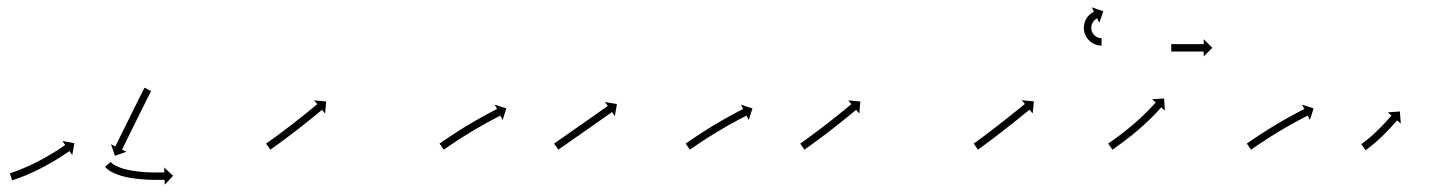

<svg xmlns="http://www.w3.org/2000/svg" viewBox="-20 -489 3881 518"><path d="M8.6 -22.1C7.9 -21.9 7.2 -21.7 6.5 -21.5L12.8 -2.5C13.5 -2.7 14.1 -2.9 14.8 -3.1C16.5 -3.7 18.3 -4.3 20 -4.9C20 -4.9 20 -4.9 20 -4.9C20 -4.9 20.1 -4.9 20.1 -4.9C22.7 -5.8 25.4 -6.7 28 -7.7C28 -7.7 28.1 -7.7 28.1 -7.7C28.1 -7.7 28.1 -7.7 28.1 -7.7C31.6 -8.9 35 -10.2 38.4 -11.5C38.4 -11.5 38.4 -11.5 38.4 -11.5C38.5 -11.6 38.5 -11.6 38.5 -11.6C42.5 -13.2 46.6 -14.8 50.6 -16.4C50.6 -16.4 50.6 -16.5 50.6 -16.5C50.6 -16.5 50.7 -16.5 50.7 -16.5C55.1 -18.4 59.6 -20.3 64 -22.3C64 -22.3 64.1 -22.3 64.1 -22.3C64.1 -22.3 64.1 -22.3 64.1 -22.3C68.9 -24.5 73.6 -26.7 78.3 -29C78.3 -29 78.3 -29 78.3 -29C78.3 -29 78.4 -29 78.4 -29C83.2 -31.4 88 -33.8 92.8 -36.3C92.8 -36.3 92.8 -36.3 92.8 -36.3C92.8 -36.3 92.9 -36.3 92.9 -36.3C97.6 -38.8 102.4 -41.3 107.1 -43.9C107.1 -43.9 107.1 -43.9 107.2 -43.9C107.2 -44 107.2 -44 107.2 -44C111.8 -46.5 116.3 -49.1 120.8 -51.7C120.8 -51.7 120.8 -51.7 120.9 -51.7C120.9 -51.7 120.9 -51.7 120.9 -51.7C125.1 -54.2 129.3 -56.7 133.5 -59.3C133.5 -59.3 133.5 -59.3 133.5 -59.3C133.5 -59.3 133.5 -59.3 133.5 -59.3C137.3 -61.6 141 -63.9 144.7 -66.3C144.7 -66.3 144.7 -66.3 144.7 -66.3C144.7 -66.3 144.7 -66.3 144.7 -66.3C147.8 -68.3 150.9 -70.3 154 -72.4L154 -72.4L154.1 -72.4C156.4 -74 158.8 -75.6 161.2 -77.2L161.2 -77.2L161.2 -77.2C162.7 -78.2 164.2 -79.2 165.8 -80.3L165.8 -80.3L165.8 -80.3C166.3 -80.7 166.8 -81 167.4 -81.4L174.9 -70.6L180.7 -102.8L148.5 -108.7L156 -97.8C155.4 -97.5 154.9 -97.1 154.4 -96.7L154.4 -96.8L154.4 -96.8C152.9 -95.7 151.4 -94.7 149.9 -93.7L149.9 -93.7L150 -93.7C147.6 -92.1 145.3 -90.6 143 -89L143 -89L143 -89.1C140 -87.1 136.9 -85.1 133.9 -83.1C133.9 -83.1 133.9 -83.1 133.9 -83.1C133.9 -83.1 133.9 -83.1 133.9 -83.1C130.3 -80.8 126.7 -78.6 123 -76.3C123 -76.3 123 -76.3 123 -76.3C123.1 -76.3 123.1 -76.3 123.1 -76.3C119 -73.9 114.9 -71.4 110.7 -69C110.7 -69 110.8 -69 110.8 -69C110.8 -69 110.8 -69 110.8 -69C106.4 -66.4 101.9 -63.9 97.5 -61.4C97.5 -61.4 97.5 -61.4 97.5 -61.5C97.5 -61.5 97.5 -61.5 97.5 -61.5C92.9 -58.9 88.3 -56.5 83.6 -54C83.6 -54 83.6 -54 83.6 -54C83.6 -54 83.7 -54.1 83.7 -54.1C79 -51.6 74.3 -49.3 69.5 -47C69.5 -47 69.6 -47 69.6 -47C69.6 -47 69.6 -47 69.6 -47C65 -44.8 60.4 -42.6 55.8 -40.5C55.8 -40.5 55.8 -40.5 55.8 -40.6C55.9 -40.6 55.9 -40.6 55.9 -40.6C51.6 -38.6 47.2 -36.7 42.8 -34.9C42.8 -34.9 42.9 -34.9 42.9 -34.9C42.9 -34.9 42.9 -34.9 42.9 -34.9C39 -33.3 35.1 -31.7 31.2 -30.2C31.2 -30.2 31.2 -30.2 31.2 -30.2C31.2 -30.2 31.3 -30.2 31.3 -30.2C27.9 -28.9 24.6 -27.7 21.3 -26.5C21.3 -26.5 21.3 -26.5 21.3 -26.5C21.3 -26.5 21.3 -26.5 21.3 -26.5C18.8 -25.6 16.2 -24.7 13.6 -23.8C13.6 -23.8 13.6 -23.8 13.6 -23.8C13.7 -23.8 13.7 -23.8 13.7 -23.8C12 -23.3 10.3 -22.7 8.6 -22.1ZM386.8 -241.5C387.1 -242.1 387.4 -242.7 387.7 -243.3L369.9 -252.4C369.6 -251.8 369.3 -251.3 369 -250.7C368.1 -249 367.3 -247.4 366.4 -245.7C365.1 -243.1 363.8 -240.5 362.5 -237.9C360.8 -234.6 359.1 -231.2 357.4 -227.8C355.4 -223.9 353.4 -219.9 351.4 -215.9C349.2 -211.4 347 -207 344.8 -202.5C342.4 -197.8 340 -193 337.7 -188.2C335.2 -183.3 332.8 -178.4 330.3 -173.4C327.9 -168.5 325.5 -163.6 323 -158.6C320.7 -153.9 318.3 -149.1 316 -144.3C313.8 -139.8 311.6 -135.4 309.4 -130.9C307.4 -126.9 305.4 -122.9 303.5 -118.9C301.8 -115.5 300.2 -112.1 298.5 -108.7C297.2 -106.1 295.9 -103.5 294.7 -100.9C293.8 -99.2 293 -97.5 292.2 -95.8C291.9 -95.2 291.6 -94.6 291.3 -94L279.5 -99.8L290.1 -68.8L321.1 -79.5L309.3 -85.3C309.6 -85.9 309.9 -86.5 310.2 -87C311 -88.7 311.8 -90.4 312.6 -92.1C313.9 -94.7 315.2 -97.3 316.5 -99.9C318.1 -103.3 319.8 -106.7 321.4 -110.1C323.4 -114.1 325.4 -118.1 327.3 -122.1C329.5 -126.5 331.7 -131 333.9 -135.5C336.3 -140.3 338.6 -145 341 -149.8C343.4 -154.7 345.8 -159.7 348.3 -164.6C350.7 -169.5 353.1 -174.4 355.6 -179.3C357.9 -184.1 360.3 -188.9 362.7 -193.6C364.9 -198.1 367.1 -202.5 369.3 -206.9C371.3 -210.9 373.3 -214.9 375.3 -218.9C377 -222.2 378.7 -225.6 380.4 -228.9C381.7 -231.5 383 -234 384.3 -236.6C385.1 -238.3 385.9 -239.9 386.8 -241.5ZM279.1 -51.2C278.8 -51.5 278.5 -51.8 278.3 -52.1L263.5 -38.6C263.8 -38.2 264.2 -37.9 264.5 -37.5C264.5 -37.5 264.5 -37.5 264.6 -37.5C264.6 -37.4 264.6 -37.4 264.6 -37.4C265.7 -36.3 266.8 -35.3 267.9 -34.3C267.9 -34.3 267.9 -34.2 268 -34.2C268.1 -34.1 268.1 -34.1 268.1 -34.1C270 -32.5 271.9 -31 273.8 -29.6C273.8 -29.6 273.9 -29.6 274 -29.5C274.1 -29.5 274.2 -29.4 274.2 -29.4C276.9 -27.6 279.6 -26 282.5 -24.4C282.5 -24.4 282.6 -24.3 282.6 -24.3C282.7 -24.3 282.8 -24.2 282.8 -24.2C286.4 -22.4 290 -20.8 293.7 -19.3C293.7 -19.3 293.8 -19.2 293.8 -19.2C293.9 -19.2 294 -19.1 294 -19.1C298.3 -17.5 302.6 -16.1 307 -14.7C307 -14.7 307.1 -14.7 307.1 -14.7C307.2 -14.6 307.2 -14.6 307.2 -14.6C312.1 -13.3 316.9 -12.1 321.8 -11C321.8 -11 321.8 -11 321.9 -10.9C322 -10.9 322 -10.9 322 -10.9C327.1 -9.9 332.3 -8.9 337.5 -8.1C337.5 -8.1 337.5 -8.1 337.6 -8.1C337.6 -8.1 337.6 -8.1 337.6 -8.1C342.9 -7.3 348.1 -6.7 353.4 -6.1C353.4 -6.1 353.4 -6.1 353.5 -6.1C353.5 -6.1 353.5 -6.1 353.5 -6.1C358.7 -5.6 363.8 -5.1 369 -4.8C369 -4.8 369 -4.8 369 -4.8C369 -4.8 369.1 -4.8 369.1 -4.8C373.9 -4.5 378.7 -4.2 383.6 -4C383.6 -4 383.6 -4 383.6 -4C383.7 -4 383.7 -4 383.7 -4C388 -3.9 392.4 -3.8 396.8 -3.7C396.8 -3.7 396.8 -3.7 396.8 -3.7C396.8 -3.7 396.8 -3.7 396.8 -3.7C400.5 -3.7 404.2 -3.7 407.9 -3.7C407.9 -3.7 407.9 -3.7 407.9 -3.7C407.9 -3.7 408 -3.7 408 -3.7C410.8 -3.7 413.7 -3.8 416.5 -3.8L416.5 -3.8L416.5 -3.8C418.4 -3.9 420.2 -3.9 422 -4L422.1 -4L422.1 -4C422.7 -4 423.4 -4 424 -4L424.4 9.2L446.9 -14.7L423 -37.2L423.4 -24C422.7 -24 422.1 -24 421.5 -23.9L421.5 -23.9L421.5 -23.9C419.7 -23.9 417.9 -23.9 416.1 -23.8L416.1 -23.8L416.1 -23.8C413.3 -23.8 410.5 -23.7 407.8 -23.7C407.8 -23.7 407.8 -23.7 407.8 -23.7C407.8 -23.7 407.8 -23.7 407.8 -23.7C404.2 -23.7 400.6 -23.7 397 -23.7C397 -23.7 397 -23.7 397 -23.7C397 -23.7 397 -23.7 397 -23.7C392.8 -23.8 388.5 -23.9 384.3 -24C384.3 -24 384.3 -24 384.3 -24C384.4 -24 384.4 -24 384.4 -24C379.7 -24.2 375 -24.4 370.3 -24.7C370.3 -24.7 370.3 -24.7 370.3 -24.7C370.4 -24.7 370.4 -24.7 370.4 -24.7C365.4 -25.1 360.4 -25.5 355.5 -26C355.5 -26 355.5 -26 355.5 -26C355.6 -26 355.6 -26 355.6 -26C350.6 -26.5 345.5 -27.2 340.5 -27.9C340.5 -27.9 340.5 -27.9 340.6 -27.9C340.6 -27.9 340.7 -27.9 340.7 -27.9C335.8 -28.6 330.9 -29.5 326 -30.5C326 -30.5 326 -30.5 326.1 -30.5C326.1 -30.5 326.2 -30.5 326.2 -30.5C321.6 -31.5 317.1 -32.6 312.6 -33.9C312.6 -33.9 312.7 -33.9 312.8 -33.9C312.8 -33.8 312.9 -33.8 312.9 -33.8C308.9 -35 304.9 -36.4 301 -37.8C301 -37.8 301.1 -37.8 301.2 -37.8C301.3 -37.8 301.4 -37.7 301.4 -37.7C298.1 -39.1 294.9 -40.5 291.8 -42.1C291.8 -42.1 291.9 -42 292 -42C292.1 -41.9 292.2 -41.9 292.2 -41.9C289.8 -43.2 287.5 -44.6 285.2 -46.1C285.2 -46.1 285.3 -46 285.4 -46C285.5 -45.9 285.5 -45.8 285.5 -45.8C284 -47 282.5 -48.1 281.1 -49.3C281.1 -49.3 281.1 -49.3 281.2 -49.2C281.3 -49.1 281.3 -49.1 281.3 -49.1C280.5 -49.8 279.7 -50.6 278.9 -51.4C278.9 -51.4 279 -51.3 279 -51.3C279 -51.3 279.1 -51.2 279.1 -51.2Z M699.5 -102.7C698.9 -102.4 698.4 -102 697.9 -101.6L709.3 -85.2C709.8 -85.6 710.4 -86 710.9 -86.3L710.9 -86.3L710.9 -86.3C712.4 -87.4 713.9 -88.5 715.5 -89.5L715.5 -89.5L715.5 -89.5C717.8 -91.2 720.2 -92.9 722.5 -94.5L722.5 -94.6L722.5 -94.6C725.6 -96.7 728.6 -98.9 731.6 -101.1L731.6 -101.1L731.6 -101.1C735.2 -103.8 738.8 -106.4 742.4 -109L742.4 -109L742.4 -109C746.4 -112 750.3 -114.9 754.3 -117.9L754.3 -117.9L754.3 -117.9C758.5 -121.1 762.8 -124.3 767 -127.5L767 -127.5L767 -127.5C771.4 -130.8 775.7 -134.2 780 -137.5L780 -137.5L780 -137.5C784.4 -140.9 788.7 -144.2 793 -147.6L793 -147.6L793 -147.6C797.2 -150.9 801.3 -154.2 805.5 -157.5L805.5 -157.5L805.5 -157.5C809.4 -160.6 813.3 -163.7 817.1 -166.8L817.1 -166.8L817.1 -166.8C820.6 -169.6 824 -172.4 827.5 -175.2L827.5 -175.2L827.5 -175.2C830.4 -177.6 833.3 -179.9 836.2 -182.3L836.2 -182.3L836.2 -182.3C838.4 -184.2 840.7 -186 842.9 -187.9L842.9 -187.9L842.9 -187.9C844.3 -189.1 845.8 -190.3 847.2 -191.4C847.7 -191.9 848.2 -192.3 848.7 -192.7L857.2 -182.6L860.1 -215.2L827.4 -218.2L835.9 -208.1C835.4 -207.6 834.9 -207.2 834.4 -206.8C833 -205.6 831.5 -204.4 830.1 -203.3L830.1 -203.3L830.1 -203.3C827.9 -201.4 825.7 -199.6 823.5 -197.8L823.5 -197.8L823.5 -197.8C820.6 -195.4 817.7 -193 814.9 -190.7L814.9 -190.7L814.9 -190.7C811.4 -187.9 808 -185.1 804.6 -182.4L804.6 -182.4L804.6 -182.4C800.7 -179.3 796.9 -176.2 793 -173.1L793.1 -173.2L793.1 -173.2C788.9 -169.9 784.8 -166.6 780.6 -163.4L780.7 -163.4L780.7 -163.4C776.4 -160 772.1 -156.7 767.8 -153.3L767.8 -153.3L767.8 -153.4C763.5 -150 759.2 -146.7 754.9 -143.4L754.9 -143.4L754.9 -143.4C750.7 -140.2 746.5 -137.1 742.3 -133.9L742.3 -133.9L742.3 -133.9C738.4 -131 734.4 -128 730.5 -125.1L730.5 -125.1L730.5 -125.1C727 -122.5 723.4 -119.9 719.9 -117.3L719.9 -117.3L719.9 -117.3C716.9 -115.1 713.9 -113 710.9 -110.8L710.9 -110.8L710.9 -110.8C708.6 -109.2 706.2 -107.5 703.9 -105.9L703.9 -105.9L703.9 -105.9C702.4 -104.8 701 -103.8 699.5 -102.7L699.5 -102.7Z M1167.5 -102.8C1166.9 -102.4 1166.4 -102 1165.8 -101.6L1177.3 -85.2C1177.8 -85.6 1178.4 -86 1178.9 -86.3C1180.5 -87.4 1182 -88.5 1183.6 -89.6L1183.6 -89.6L1183.6 -89.6C1186 -91.2 1188.4 -92.9 1190.8 -94.5L1190.8 -94.5L1190.8 -94.5C1194 -96.7 1197.1 -98.8 1200.3 -100.9L1200.3 -100.9L1200.3 -100.9C1204 -103.4 1207.8 -105.9 1211.5 -108.4L1211.5 -108.4L1211.5 -108.4C1215.7 -111.1 1219.9 -113.9 1224.2 -116.6L1224.2 -116.6L1224.1 -116.6C1228.7 -119.4 1233.2 -122.3 1237.8 -125.2L1237.8 -125.2L1237.8 -125.2C1242.5 -128.1 1247.2 -131 1252 -133.9L1252 -133.9L1252 -133.8C1256.7 -136.7 1261.5 -139.6 1266.3 -142.4L1266.3 -142.4L1266.3 -142.4C1270.9 -145.1 1275.6 -147.8 1280.3 -150.4L1280.3 -150.4L1280.2 -150.4C1284.6 -152.9 1289 -155.3 1293.4 -157.8L1293.4 -157.8L1293.4 -157.8C1297.4 -159.9 1301.3 -162.1 1305.3 -164.2L1305.3 -164.2L1305.3 -164.2C1308.6 -166 1312 -167.8 1315.4 -169.6L1315.4 -169.5L1315.4 -169.5C1318 -170.9 1320.6 -172.3 1323.2 -173.6L1323.2 -173.6L1323.2 -173.6C1324.9 -174.5 1326.5 -175.3 1328.2 -176.2C1328.8 -176.5 1329.4 -176.8 1330 -177.1L1336 -165.4L1346.1 -196.5L1314.9 -206.7L1320.9 -194.9C1320.3 -194.6 1319.7 -194.3 1319.1 -194C1317.4 -193.1 1315.7 -192.3 1314 -191.4L1314 -191.4L1314 -191.4C1311.4 -190 1308.7 -188.6 1306.1 -187.3L1306.1 -187.3L1306.1 -187.3C1302.7 -185.5 1299.3 -183.7 1295.9 -181.8L1295.9 -181.8L1295.8 -181.8C1291.8 -179.7 1287.8 -177.5 1283.8 -175.3L1283.8 -175.3L1283.8 -175.3C1279.3 -172.8 1274.9 -170.3 1270.4 -167.8L1270.4 -167.8L1270.4 -167.8C1265.6 -165.1 1260.9 -162.4 1256.2 -159.6L1256.2 -159.6L1256.2 -159.6C1251.3 -156.8 1246.5 -153.9 1241.7 -151L1241.6 -151L1241.6 -151C1236.8 -148.1 1232 -145.1 1227.2 -142.2L1227.2 -142.1L1227.2 -142.1C1222.6 -139.3 1218 -136.3 1213.4 -133.4L1213.4 -133.4L1213.4 -133.4C1209.1 -130.7 1204.8 -127.9 1200.6 -125.1L1200.5 -125.1L1200.5 -125.1C1196.7 -122.6 1192.9 -120.1 1189.1 -117.5L1189.1 -117.5L1189.1 -117.5C1185.9 -115.4 1182.7 -113.2 1179.6 -111.1L1179.6 -111.1L1179.5 -111.1C1177.1 -109.4 1174.7 -107.7 1172.2 -106L1172.2 -106L1172.2 -106C1170.6 -104.9 1169.1 -103.9 1167.5 -102.8Z M1476.5 -102.7C1475.9 -102.4 1475.4 -102 1474.8 -101.6L1486.3 -85.2C1486.8 -85.6 1487.4 -86 1487.9 -86.3C1489.4 -87.4 1491 -88.5 1492.5 -89.6C1494.9 -91.2 1497.3 -92.9 1499.7 -94.6C1502.8 -96.7 1505.9 -98.9 1509 -101C1512.6 -103.6 1516.3 -106.1 1519.9 -108.7C1524 -111.6 1528.1 -114.4 1532.2 -117.3C1536.6 -120.3 1540.9 -123.4 1545.3 -126.4C1549.8 -129.6 1554.3 -132.7 1558.8 -135.9C1563.3 -139 1567.8 -142.2 1572.3 -145.3C1576.7 -148.4 1581.1 -151.5 1585.4 -154.5C1589.5 -157.4 1593.6 -160.2 1597.7 -163.1C1601.3 -165.7 1605 -168.2 1608.6 -170.8C1611.7 -173 1614.8 -175.1 1617.9 -177.3C1620.3 -179 1622.6 -180.7 1625 -182.3C1626.5 -183.4 1628.1 -184.5 1629.6 -185.6C1630.1 -185.9 1630.7 -186.3 1631.2 -186.7L1638.8 -175.9L1644.4 -208.2L1612.1 -213.8L1619.7 -203.1C1619.2 -202.7 1618.6 -202.3 1618.1 -201.9C1616.5 -200.8 1615 -199.8 1613.5 -198.7C1611.1 -197 1608.7 -195.3 1606.4 -193.7C1603.3 -191.5 1600.2 -189.3 1597.1 -187.2C1593.5 -184.6 1589.8 -182 1586.2 -179.5C1582.1 -176.6 1578 -173.8 1573.9 -170.9C1569.6 -167.8 1565.2 -164.8 1560.9 -161.7C1556.4 -158.6 1551.9 -155.4 1547.3 -152.3C1542.8 -149.1 1538.3 -146 1533.8 -142.8C1529.5 -139.8 1525.1 -136.7 1520.7 -133.7C1516.6 -130.8 1512.6 -128 1508.5 -125.1C1504.8 -122.5 1501.2 -120 1497.5 -117.4C1494.4 -115.3 1491.3 -113.1 1488.2 -110.9C1485.8 -109.3 1483.4 -107.6 1481.1 -106C1479.5 -104.9 1478 -103.8 1476.5 -102.7Z M1831.5 -102.8C1830.9 -102.4 1830.4 -102 1829.8 -101.6L1841.3 -85.2C1841.8 -85.6 1842.4 -86 1842.9 -86.3C1844.5 -87.4 1846 -88.5 1847.6 -89.6L1847.6 -89.6L1847.6 -89.6C1850 -91.2 1852.4 -92.9 1854.8 -94.5L1854.8 -94.5L1854.8 -94.5C1858 -96.7 1861.1 -98.8 1864.3 -100.9L1864.3 -100.9L1864.3 -100.9C1868 -103.4 1871.8 -105.9 1875.5 -108.4L1875.5 -108.4L1875.5 -108.4C1879.7 -111.1 1883.9 -113.9 1888.2 -116.6L1888.2 -116.6L1888.1 -116.6C1892.7 -119.4 1897.2 -122.3 1901.8 -125.2L1901.8 -125.2L1901.8 -125.2C1906.5 -128.1 1911.2 -131 1916 -133.9L1916 -133.9L1916 -133.8C1920.7 -136.7 1925.5 -139.6 1930.3 -142.4L1930.3 -142.4L1930.3 -142.4C1934.9 -145.1 1939.6 -147.8 1944.3 -150.4L1944.3 -150.4L1944.2 -150.4C1948.6 -152.9 1953 -155.3 1957.4 -157.8L1957.4 -157.8L1957.4 -157.8C1961.4 -159.9 1965.3 -162.1 1969.3 -164.2L1969.3 -164.2L1969.3 -164.2C1972.6 -166 1976 -167.8 1979.4 -169.6L1979.4 -169.5L1979.4 -169.5C1982 -170.9 1984.6 -172.3 1987.2 -173.6L1987.2 -173.6L1987.2 -173.6C1988.9 -174.5 1990.5 -175.3 1992.2 -176.2C1992.8 -176.5 1993.4 -176.8 1994 -177.1L2000 -165.4L2010.1 -196.5L1978.9 -206.7L1984.9 -194.9C1984.3 -194.6 1983.7 -194.3 1983.1 -194C1981.4 -193.1 1979.7 -192.3 1978 -191.4L1978 -191.4L1978 -191.4C1975.4 -190 1972.7 -188.6 1970.1 -187.3L1970.1 -187.3L1970.1 -187.3C1966.7 -185.5 1963.3 -183.7 1959.9 -181.8L1959.9 -181.8L1959.8 -181.8C1955.8 -179.7 1951.8 -177.5 1947.8 -175.3L1947.8 -175.3L1947.8 -175.3C1943.3 -172.8 1938.9 -170.3 1934.4 -167.8L1934.4 -167.8L1934.4 -167.8C1929.6 -165.1 1924.9 -162.4 1920.2 -159.6L1920.2 -159.6L1920.2 -159.6C1915.3 -156.8 1910.5 -153.9 1905.7 -151L1905.6 -151L1905.6 -151C1900.8 -148.1 1896 -145.1 1891.2 -142.2L1891.2 -142.1L1891.2 -142.1C1886.6 -139.3 1882 -136.3 1877.4 -133.4L1877.4 -133.4L1877.4 -133.4C1873.1 -130.7 1868.8 -127.9 1864.6 -125.1L1864.5 -125.1L1864.5 -125.1C1860.7 -122.6 1856.9 -120.1 1853.1 -117.5L1853.1 -117.5L1853.1 -117.5C1849.9 -115.4 1846.7 -113.2 1843.6 -111.1L1843.6 -111.1L1843.5 -111.1C1841.1 -109.4 1838.7 -107.7 1836.2 -106L1836.2 -106L1836.2 -106C1834.6 -104.9 1833.1 -103.9 1831.5 -102.8Z M2140.5 -102.7C2139.9 -102.4 2139.4 -102 2138.9 -101.6L2150.3 -85.2C2150.8 -85.6 2151.4 -86 2151.9 -86.3L2151.9 -86.3L2151.9 -86.3C2153.4 -87.4 2154.9 -88.5 2156.5 -89.5L2156.5 -89.5L2156.5 -89.5C2158.8 -91.2 2161.2 -92.9 2163.5 -94.5L2163.5 -94.6L2163.5 -94.6C2166.6 -96.7 2169.6 -98.9 2172.6 -101.1L2172.6 -101.1L2172.6 -101.1C2176.2 -103.8 2179.8 -106.4 2183.4 -109L2183.4 -109L2183.4 -109C2187.4 -112 2191.3 -114.9 2195.3 -117.9L2195.3 -117.9L2195.3 -117.9C2199.5 -121.1 2203.8 -124.3 2208 -127.5L2208 -127.5L2208 -127.5C2212.4 -130.8 2216.7 -134.2 2221 -137.5L2221 -137.5L2221 -137.5C2225.4 -140.9 2229.7 -144.2 2234 -147.6L2234 -147.6L2234 -147.6C2238.2 -150.9 2242.3 -154.2 2246.5 -157.5L2246.5 -157.5L2246.5 -157.5C2250.4 -160.6 2254.3 -163.7 2258.1 -166.8L2258.1 -166.8L2258.1 -166.8C2261.6 -169.6 2265 -172.4 2268.5 -175.2L2268.5 -175.2L2268.5 -175.2C2271.4 -177.6 2274.3 -179.9 2277.2 -182.3L2277.2 -182.3L2277.2 -182.3C2279.4 -184.2 2281.7 -186 2283.9 -187.9L2283.9 -187.9L2283.9 -187.9C2285.3 -189.1 2286.8 -190.3 2288.2 -191.4C2288.7 -191.9 2289.2 -192.3 2289.7 -192.7L2298.2 -182.6L2301.1 -215.2L2268.4 -218.2L2276.9 -208.1C2276.4 -207.6 2275.9 -207.2 2275.4 -206.8C2274 -205.6 2272.5 -204.4 2271.1 -203.3L2271.1 -203.3L2271.1 -203.3C2268.9 -201.4 2266.7 -199.6 2264.5 -197.8L2264.5 -197.8L2264.5 -197.8C2261.6 -195.4 2258.7 -193 2255.9 -190.7L2255.9 -190.7L2255.9 -190.7C2252.4 -187.9 2249 -185.1 2245.6 -182.4L2245.6 -182.4L2245.6 -182.4C2241.7 -179.3 2237.9 -176.2 2234 -173.1L2234.1 -173.2L2234.1 -173.2C2229.9 -169.9 2225.8 -166.6 2221.6 -163.4L2221.7 -163.4L2221.7 -163.4C2217.4 -160 2213.1 -156.7 2208.8 -153.3L2208.8 -153.3L2208.8 -153.4C2204.5 -150 2200.2 -146.7 2195.9 -143.4L2195.9 -143.4L2195.9 -143.4C2191.7 -140.2 2187.5 -137.1 2183.3 -133.9L2183.3 -133.9L2183.3 -133.9C2179.4 -131 2175.4 -128 2171.5 -125.1L2171.5 -125.1L2171.5 -125.1C2168 -122.5 2164.4 -119.9 2160.9 -117.3L2160.9 -117.3L2160.9 -117.3C2157.9 -115.1 2154.9 -113 2151.9 -110.8L2151.9 -110.8L2151.9 -110.8C2149.6 -109.2 2147.2 -107.5 2144.9 -105.9L2144.9 -105.9L2144.9 -105.9C2143.4 -104.8 2142 -103.8 2140.5 -102.7L2140.5 -102.7Z M2608.5 -102.7C2608 -102.4 2607.4 -102 2606.9 -101.7L2618.3 -85.2C2618.9 -85.6 2619.4 -86 2619.9 -86.3L2619.9 -86.3L2619.9 -86.3C2621.4 -87.4 2622.9 -88.4 2624.4 -89.5L2624.4 -89.5L2624.4 -89.5C2626.7 -91.2 2629.1 -92.9 2631.4 -94.6L2631.4 -94.6L2631.4 -94.6C2634.4 -96.8 2637.4 -99 2640.4 -101.2L2640.4 -101.2L2640.4 -101.2C2644 -103.9 2647.5 -106.6 2651.1 -109.2L2651.1 -109.2L2651.1 -109.2C2655.1 -112.2 2659 -115.2 2663 -118.2L2663 -118.2L2663 -118.2C2667.2 -121.5 2671.4 -124.7 2675.6 -127.9L2675.6 -127.9L2675.6 -127.9C2680 -131.3 2684.3 -134.7 2688.6 -138L2688.6 -138L2688.6 -138C2692.9 -141.4 2697.3 -144.8 2701.6 -148.2L2701.6 -148.2L2701.6 -148.2C2705.8 -151.5 2709.9 -154.7 2714.1 -158L2714.1 -158L2714.1 -158C2718 -161.1 2721.9 -164.2 2725.8 -167.3L2725.8 -167.3L2725.8 -167.3C2729.3 -170.1 2732.7 -172.9 2736.2 -175.7L2736.2 -175.7L2736.2 -175.7C2739.2 -178 2742.1 -180.4 2745 -182.8C2747.3 -184.6 2749.5 -186.4 2751.8 -188.2C2753.2 -189.4 2754.7 -190.6 2756.1 -191.8C2756.6 -192.2 2757.1 -192.6 2757.7 -193L2766 -182.8L2769.3 -215.4L2736.7 -218.7L2745 -208.5C2744.5 -208.1 2744 -207.7 2743.5 -207.3C2742 -206.1 2740.6 -204.9 2739.2 -203.8C2736.9 -201.9 2734.7 -200.1 2732.4 -198.3C2729.5 -196 2726.6 -193.6 2723.7 -191.3L2723.7 -191.3L2723.7 -191.3C2720.2 -188.5 2716.8 -185.7 2713.3 -183L2713.3 -183L2713.3 -183C2709.4 -179.9 2705.6 -176.8 2701.7 -173.7L2701.7 -173.7L2701.7 -173.7C2697.5 -170.4 2693.4 -167.2 2689.2 -163.9L2689.2 -163.9L2689.2 -163.9C2684.9 -160.5 2680.6 -157.2 2676.3 -153.8L2676.3 -153.8L2676.3 -153.8C2672 -150.5 2667.7 -147.1 2663.4 -143.8L2663.4 -143.8L2663.4 -143.8C2659.2 -140.6 2655 -137.3 2650.8 -134.1L2650.8 -134.1L2650.8 -134.1C2646.9 -131.2 2643 -128.2 2639 -125.2L2639.1 -125.2L2639.1 -125.2C2635.5 -122.6 2632 -119.9 2628.5 -117.3L2628.5 -117.3L2628.5 -117.3C2625.5 -115.1 2622.6 -112.9 2619.6 -110.7L2619.6 -110.7L2619.6 -110.7C2617.3 -109.1 2615 -107.4 2612.8 -105.8L2612.8 -105.8L2612.8 -105.8C2611.3 -104.8 2609.9 -103.7 2608.4 -102.7L2608.5 -102.7ZM2950.7 -366C2951.1 -366 2951.5 -366 2951.9 -366L2952.1 -386C2951.7 -386 2951.4 -386 2951.1 -386C2951.1 -386 2951.1 -386 2951.2 -386C2951.2 -386 2951.3 -386 2951.3 -386C2950.4 -386 2949.5 -386.1 2948.6 -386.2C2948.6 -386.2 2948.7 -386.2 2948.8 -386.2C2948.9 -386.2 2949 -386.2 2949 -386.2C2947.6 -386.3 2946.2 -386.6 2944.9 -386.9C2944.9 -386.9 2945 -386.9 2945.1 -386.8C2945.3 -386.8 2945.4 -386.8 2945.4 -386.8C2943.6 -387.3 2941.9 -387.9 2940.3 -388.5C2940.3 -388.5 2940.4 -388.5 2940.6 -388.4C2940.7 -388.4 2940.8 -388.3 2940.8 -388.3C2938.9 -389.2 2937.1 -390.3 2935.3 -391.5C2935.3 -391.5 2935.4 -391.4 2935.6 -391.3C2935.7 -391.2 2935.9 -391.1 2935.9 -391.1C2934 -392.5 2932.2 -394.1 2930.6 -395.9C2930.6 -395.9 2930.7 -395.7 2930.9 -395.6C2931 -395.4 2931.1 -395.3 2931.1 -395.3C2929.5 -397.3 2928.1 -399.4 2926.9 -401.6C2926.9 -401.6 2926.9 -401.4 2927 -401.2C2927.1 -401 2927.2 -400.9 2927.2 -400.9C2926.1 -403.2 2925.2 -405.7 2924.6 -408.3C2924.6 -408.3 2924.6 -408.1 2924.7 -407.9C2924.7 -407.7 2924.8 -407.5 2924.8 -407.5C2924.3 -410 2924 -412.6 2924 -415.2C2924 -415.2 2924 -415 2924 -414.8C2924 -414.6 2924 -414.4 2924 -414.4C2924.2 -416.9 2924.5 -419.4 2925.1 -421.9C2925.1 -421.9 2925.1 -421.7 2925 -421.5C2925 -421.3 2924.9 -421.1 2924.9 -421.1C2925.6 -423.4 2926.5 -425.6 2927.6 -427.8C2927.6 -427.8 2927.5 -427.6 2927.4 -427.5C2927.3 -427.3 2927.2 -427.1 2927.2 -427.1C2928.3 -429 2929.5 -430.7 2930.9 -432.4C2930.9 -432.4 2930.8 -432.3 2930.7 -432.2C2930.5 -432.1 2930.4 -431.9 2930.4 -431.9C2931.7 -433.3 2932.9 -434.5 2934.3 -435.7C2934.3 -435.7 2934.2 -435.7 2934.1 -435.6C2934 -435.5 2933.9 -435.4 2933.9 -435.4C2935 -436.3 2936.1 -437.1 2937.3 -437.9C2937.3 -437.9 2937.2 -437.8 2937.1 -437.8C2937 -437.7 2937 -437.7 2937 -437.7C2937.7 -438.1 2938.5 -438.6 2939.3 -439C2939.3 -439 2939.3 -439 2939.2 -438.9C2939.2 -438.9 2939.1 -438.9 2939.1 -438.9C2939.4 -439.1 2939.8 -439.2 2940.1 -439.4L2945.8 -427.5L2956.6 -458.5L2925.6 -469.2L2931.3 -457.4C2931 -457.2 2930.6 -457 2930.2 -456.8C2930.2 -456.8 2930.2 -456.8 2930.1 -456.8C2930.1 -456.7 2930 -456.7 2930 -456.7C2928.9 -456.1 2927.8 -455.5 2926.7 -454.8C2926.7 -454.8 2926.6 -454.8 2926.5 -454.7C2926.4 -454.7 2926.4 -454.6 2926.4 -454.6C2924.7 -453.5 2923.1 -452.4 2921.5 -451.1C2921.5 -451.1 2921.4 -451 2921.3 -451C2921.2 -450.9 2921.1 -450.8 2921.1 -450.8C2919.2 -449.1 2917.4 -447.3 2915.6 -445.4C2915.6 -445.4 2915.5 -445.2 2915.4 -445.1C2915.3 -445 2915.2 -444.9 2915.2 -444.9C2913.3 -442.5 2911.6 -440 2910 -437.3C2910 -437.3 2909.9 -437.2 2909.9 -437C2909.8 -436.9 2909.7 -436.7 2909.7 -436.7C2908.2 -433.7 2906.9 -430.5 2905.9 -427.2C2905.9 -427.2 2905.8 -427 2905.7 -426.9C2905.7 -426.7 2905.6 -426.5 2905.6 -426.5C2904.8 -423 2904.3 -419.4 2904 -415.8C2904 -415.8 2904 -415.6 2904 -415.4C2904 -415.2 2904 -415 2904 -415C2904.1 -411.3 2904.4 -407.6 2905.1 -403.9C2905.1 -403.9 2905.1 -403.7 2905.2 -403.5C2905.2 -403.3 2905.2 -403.1 2905.2 -403.1C2906.2 -399.5 2907.5 -395.9 2909.1 -392.5C2909.1 -392.5 2909.1 -392.3 2909.2 -392.2C2909.3 -392 2909.4 -391.8 2909.4 -391.8C2911.2 -388.6 2913.3 -385.6 2915.5 -382.7C2915.5 -382.7 2915.7 -382.6 2915.8 -382.4C2915.9 -382.3 2916.1 -382.1 2916.1 -382.1C2918.4 -379.7 2920.9 -377.4 2923.6 -375.3C2923.6 -375.3 2923.8 -375.2 2923.9 -375.1C2924 -375 2924.2 -374.8 2924.2 -374.8C2926.7 -373.2 2929.4 -371.6 2932.1 -370.3C2932.1 -370.3 2932.3 -370.2 2932.4 -370.2C2932.6 -370.1 2932.7 -370 2932.7 -370C2935.1 -369.1 2937.5 -368.2 2940 -367.5C2940 -367.5 2940.1 -367.5 2940.3 -367.4C2940.4 -367.4 2940.5 -367.4 2940.5 -367.4C2942.5 -367 2944.4 -366.6 2946.4 -366.3C2946.4 -366.3 2946.4 -366.3 2946.5 -366.3C2946.6 -366.3 2946.7 -366.3 2946.7 -366.3C2948 -366.2 2949.2 -366.1 2950.5 -366C2950.5 -366 2950.5 -366 2950.6 -366C2950.6 -366 2950.7 -366 2950.7 -366Z M2971.4 -102.7C2970.9 -102.3 2970.4 -102 2969.8 -101.6L2981.3 -85.2C2981.8 -85.6 2982.4 -86 2982.9 -86.3L2982.9 -86.3L2982.9 -86.3C2984.4 -87.4 2985.9 -88.5 2987.4 -89.5L2987.4 -89.5L2987.5 -89.5C2989.8 -91.2 2992.1 -92.9 2994.5 -94.6L2994.5 -94.6L2994.5 -94.6C2997.5 -96.7 3000.5 -98.9 3003.5 -101.1L3003.6 -101.2L3003.6 -101.2C3007.1 -103.8 3010.6 -106.4 3014.2 -109.1C3014.2 -109.1 3014.2 -109.1 3014.2 -109.1C3014.2 -109.1 3014.2 -109.1 3014.2 -109.1C3018.1 -112.1 3022 -115.1 3025.9 -118.1C3025.9 -118.1 3025.9 -118.1 3025.9 -118.1C3025.9 -118.1 3025.9 -118.1 3025.9 -118.1C3030 -121.4 3034.1 -124.6 3038.2 -127.9C3038.2 -127.9 3038.2 -128 3038.2 -128C3038.2 -128 3038.2 -128 3038.2 -128C3042.4 -131.4 3046.6 -134.9 3050.7 -138.4C3050.7 -138.4 3050.7 -138.4 3050.7 -138.4C3050.7 -138.4 3050.7 -138.4 3050.7 -138.4C3054.8 -142 3058.9 -145.5 3062.9 -149.1C3062.9 -149.1 3062.9 -149.1 3062.9 -149.1C3063 -149.1 3063 -149.2 3063 -149.2C3066.8 -152.7 3070.7 -156.2 3074.5 -159.8C3074.5 -159.8 3074.5 -159.8 3074.5 -159.8C3074.5 -159.8 3074.6 -159.8 3074.6 -159.8C3078.1 -163.2 3081.6 -166.6 3085.1 -170C3085.1 -170 3085.1 -170 3085.1 -170C3085.1 -170 3085.1 -170 3085.1 -170C3088.2 -173.1 3091.3 -176.2 3094.4 -179.4C3094.4 -179.4 3094.4 -179.4 3094.4 -179.4C3094.4 -179.4 3094.4 -179.4 3094.4 -179.4C3097 -182.1 3099.5 -184.8 3102 -187.4L3102.1 -187.5L3102.1 -187.5C3104 -189.6 3105.9 -191.7 3107.9 -193.8L3107.9 -193.8L3107.9 -193.8C3109.1 -195.2 3110.4 -196.5 3111.6 -197.9L3111.6 -197.9L3111.6 -197.9C3112 -198.4 3112.4 -198.9 3112.9 -199.3L3122.7 -190.6L3120.8 -223.3L3088.1 -221.4L3097.9 -212.6C3097.5 -212.2 3097.1 -211.7 3096.7 -211.2L3096.7 -211.2L3096.7 -211.2C3095.5 -209.9 3094.3 -208.6 3093.1 -207.2L3093.1 -207.2L3093.1 -207.2C3091.2 -205.2 3089.3 -203.1 3087.4 -201.1L3087.4 -201.1L3087.5 -201.1C3085 -198.5 3082.5 -195.9 3080 -193.3C3080 -193.3 3080 -193.3 3080 -193.3C3080 -193.3 3080 -193.3 3080 -193.3C3077.1 -190.3 3074 -187.2 3071 -184.2C3071 -184.2 3071 -184.2 3071 -184.2C3071.1 -184.3 3071.1 -184.3 3071.1 -184.3C3067.7 -180.9 3064.2 -177.6 3060.8 -174.3C3060.8 -174.3 3060.8 -174.3 3060.8 -174.3C3060.8 -174.4 3060.8 -174.4 3060.8 -174.4C3057.1 -170.9 3053.3 -167.4 3049.5 -164C3049.5 -164 3049.6 -164 3049.6 -164C3049.6 -164 3049.6 -164 3049.6 -164C3045.7 -160.5 3041.7 -157 3037.7 -153.6C3037.7 -153.6 3037.7 -153.6 3037.7 -153.6C3037.7 -153.6 3037.7 -153.6 3037.7 -153.6C3033.7 -150.2 3029.6 -146.8 3025.5 -143.4C3025.5 -143.4 3025.5 -143.4 3025.6 -143.5C3025.6 -143.5 3025.6 -143.5 3025.6 -143.5C3021.6 -140.2 3017.6 -137 3013.5 -133.8C3013.5 -133.8 3013.5 -133.8 3013.6 -133.8C3013.6 -133.8 3013.6 -133.9 3013.6 -133.9C3009.8 -130.9 3005.9 -127.9 3002.1 -125C3002.1 -125 3002.1 -125 3002.1 -125C3002.1 -125 3002.1 -125 3002.1 -125C2998.7 -122.4 2995.2 -119.8 2991.7 -117.3L2991.7 -117.3L2991.7 -117.3C2988.8 -115.1 2985.8 -112.9 2982.8 -110.8L2982.8 -110.8L2982.8 -110.8C2980.5 -109.2 2978.2 -107.5 2975.9 -105.9L2975.9 -105.9L2975.9 -105.9C2974.4 -104.8 2972.9 -103.8 2971.4 -102.7L2971.4 -102.7ZM3141 -370C3140.7 -370 3140.3 -370 3140 -370V-350C3140.3 -350 3140.7 -350 3141 -350C3141.9 -350 3142.8 -350 3143.8 -350C3145.2 -350 3146.6 -350 3148.1 -350C3149.9 -350 3151.8 -350 3153.7 -350C3155.9 -350 3158.1 -350 3160.3 -350C3162.8 -350 3165.2 -350 3167.7 -350C3170.3 -350 3173 -350 3175.6 -350C3178.3 -350 3181 -350 3183.7 -350C3186.5 -350 3189.2 -350 3191.9 -350C3194.5 -350 3197.2 -350 3199.8 -350C3202.3 -350 3204.7 -350 3207.2 -350C3209.4 -350 3211.6 -350 3213.8 -350C3215.7 -350 3217.6 -350 3219.4 -350C3220.9 -350 3222.3 -350 3223.7 -350C3224.7 -350 3225.6 -350 3226.5 -350C3226.8 -350 3227.2 -350 3227.5 -350V-336.8L3250.7 -360L3227.5 -383.2V-370C3227.2 -370 3226.8 -370 3226.5 -370C3225.6 -370 3224.7 -370 3223.7 -370C3222.3 -370 3220.9 -370 3219.4 -370C3217.6 -370 3215.7 -370 3213.8 -370C3211.6 -370 3209.4 -370 3207.2 -370C3204.7 -370 3202.3 -370 3199.8 -370C3197.2 -370 3194.5 -370 3191.9 -370C3189.2 -370 3186.5 -370 3183.7 -370C3181 -370 3178.3 -370 3175.6 -370C3173 -370 3170.3 -370 3167.7 -370C3165.2 -370 3162.8 -370 3160.3 -370C3158.1 -370 3155.9 -370 3153.7 -370C3151.8 -370 3149.9 -370 3148.1 -370C3146.6 -370 3145.2 -370 3143.8 -370C3142.8 -370 3141.9 -370 3141 -370Z M3345.5 -102.8C3344.9 -102.4 3344.4 -102 3343.8 -101.6L3355.3 -85.2C3355.8 -85.6 3356.4 -86 3356.9 -86.3C3358.5 -87.4 3360 -88.5 3361.6 -89.6L3361.6 -89.6L3361.6 -89.6C3364 -91.2 3366.4 -92.9 3368.8 -94.5L3368.8 -94.5L3368.8 -94.5C3372 -96.7 3375.1 -98.8 3378.3 -100.9L3378.3 -100.9L3378.3 -100.9C3382 -103.4 3385.8 -105.9 3389.5 -108.4L3389.5 -108.4L3389.5 -108.4C3393.7 -111.1 3397.9 -113.9 3402.2 -116.6L3402.2 -116.6L3402.1 -116.6C3406.7 -119.4 3411.2 -122.3 3415.8 -125.2L3415.8 -125.2L3415.8 -125.2C3420.5 -128.1 3425.2 -131 3430 -133.9L3430 -133.9L3430 -133.8C3434.7 -136.7 3439.5 -139.6 3444.3 -142.4L3444.3 -142.4L3444.3 -142.4C3448.9 -145.1 3453.6 -147.8 3458.3 -150.4L3458.3 -150.4L3458.2 -150.4C3462.6 -152.9 3467 -155.3 3471.4 -157.8L3471.4 -157.8L3471.4 -157.8C3475.4 -159.9 3479.3 -162.1 3483.3 -164.2L3483.3 -164.2L3483.3 -164.2C3486.6 -166 3490 -167.8 3493.4 -169.6L3493.4 -169.5L3493.4 -169.5C3496 -170.9 3498.6 -172.3 3501.2 -173.6L3501.2 -173.6L3501.2 -173.6C3502.9 -174.5 3504.5 -175.3 3506.2 -176.2C3506.8 -176.5 3507.4 -176.8 3508 -177.1L3514 -165.4L3524.1 -196.5L3492.9 -206.7L3498.9 -194.9C3498.3 -194.6 3497.7 -194.3 3497.1 -194C3495.4 -193.1 3493.7 -192.3 3492 -191.4L3492 -191.4L3492 -191.4C3489.4 -190 3486.7 -188.6 3484.1 -187.3L3484.1 -187.3L3484.1 -187.3C3480.7 -185.5 3477.3 -183.7 3473.9 -181.8L3473.9 -181.8L3473.8 -181.8C3469.8 -179.7 3465.8 -177.5 3461.8 -175.3L3461.8 -175.3L3461.8 -175.3C3457.3 -172.8 3452.9 -170.3 3448.4 -167.8L3448.4 -167.8L3448.4 -167.8C3443.6 -165.1 3438.9 -162.4 3434.2 -159.6L3434.2 -159.6L3434.2 -159.6C3429.3 -156.8 3424.5 -153.9 3419.7 -151L3419.6 -151L3419.6 -151C3414.8 -148.1 3410 -145.1 3405.2 -142.2L3405.2 -142.1L3405.2 -142.1C3400.6 -139.3 3396 -136.3 3391.4 -133.4L3391.4 -133.4L3391.4 -133.4C3387.1 -130.7 3382.8 -127.9 3378.6 -125.1L3378.5 -125.1L3378.5 -125.1C3374.7 -122.6 3370.9 -120.1 3367.1 -117.5L3367.1 -117.5L3367.1 -117.5C3363.9 -115.4 3360.7 -113.2 3357.6 -111.1L3357.6 -111.1L3357.5 -111.1C3355.1 -109.4 3352.7 -107.7 3350.2 -106L3350.2 -106L3350.2 -106C3348.6 -104.9 3347.1 -103.9 3345.5 -102.8Z M3653.6 -100.8C3653.3 -100.6 3652.9 -100.4 3652.6 -100.1L3664.2 -83.8C3664.6 -84.1 3664.9 -84.3 3665.3 -84.6L3665.3 -84.6L3665.3 -84.6C3666.3 -85.3 3667.2 -86 3668.2 -86.7L3668.2 -86.7L3668.3 -86.7C3669.8 -87.9 3671.3 -89 3672.8 -90.1C3672.8 -90.1 3672.8 -90.2 3672.8 -90.2C3672.8 -90.2 3672.9 -90.2 3672.9 -90.2C3674.8 -91.7 3676.7 -93.2 3678.7 -94.7C3678.7 -94.7 3678.7 -94.7 3678.7 -94.7C3678.7 -94.8 3678.7 -94.8 3678.7 -94.8C3681 -96.6 3683.3 -98.4 3685.5 -100.3C3685.5 -100.3 3685.5 -100.3 3685.5 -100.3C3685.6 -100.3 3685.6 -100.3 3685.6 -100.3C3688.1 -102.4 3690.5 -104.6 3693 -106.7C3693 -106.7 3693 -106.7 3693 -106.7C3693.1 -106.7 3693.1 -106.8 3693.1 -106.8C3695.7 -109.1 3698.3 -111.4 3700.9 -113.8C3700.9 -113.8 3700.9 -113.8 3700.9 -113.8C3700.9 -113.8 3700.9 -113.8 3700.9 -113.8C3703.6 -116.3 3706.2 -118.8 3708.8 -121.3C3708.8 -121.3 3708.8 -121.3 3708.9 -121.3C3708.9 -121.3 3708.9 -121.3 3708.9 -121.3C3711.5 -123.8 3714.1 -126.4 3716.6 -129C3716.6 -129 3716.7 -129 3716.7 -129C3716.7 -129 3716.7 -129 3716.7 -129C3719.2 -131.5 3721.6 -134 3724.1 -136.6C3724.1 -136.6 3724.1 -136.6 3724.1 -136.6C3724.1 -136.6 3724.1 -136.6 3724.1 -136.6C3726.4 -139 3728.7 -141.4 3730.9 -143.8L3730.9 -143.8L3730.9 -143.8C3733 -146 3735 -148.2 3737 -150.4L3737 -150.4L3737 -150.4C3738.7 -152.3 3740.3 -154.1 3742 -156L3742 -156L3742 -156C3743.3 -157.5 3744.6 -158.9 3745.9 -160.4L3745.9 -160.4L3745.9 -160.4C3746.7 -161.3 3747.5 -162.3 3748.3 -163.2L3748.3 -163.2L3748.3 -163.2C3748.6 -163.5 3748.9 -163.9 3749.2 -164.2L3759.2 -155.6L3756.8 -188.3L3724.1 -185.9L3734.1 -177.3C3733.8 -177 3733.5 -176.6 3733.2 -176.3L3733.2 -176.3L3733.2 -176.3C3732.4 -175.4 3731.6 -174.5 3730.8 -173.5L3730.8 -173.6L3730.8 -173.6C3729.6 -172.1 3728.3 -170.7 3727.1 -169.3L3727.1 -169.3L3727.1 -169.3C3725.4 -167.5 3723.8 -165.6 3722.1 -163.8L3722.2 -163.8L3722.2 -163.8C3720.2 -161.7 3718.2 -159.5 3716.3 -157.4L3716.3 -157.4L3716.3 -157.4C3714.1 -155.1 3711.9 -152.7 3709.6 -150.4C3709.6 -150.4 3709.7 -150.4 3709.7 -150.4C3709.7 -150.4 3709.7 -150.4 3709.7 -150.4C3707.3 -148 3704.9 -145.5 3702.5 -143.1C3702.5 -143.1 3702.5 -143.1 3702.5 -143.1C3702.5 -143.1 3702.5 -143.1 3702.5 -143.1C3700 -140.6 3697.5 -138.1 3695 -135.7C3695 -135.7 3695 -135.7 3695 -135.7C3695 -135.7 3695 -135.7 3695 -135.7C3692.5 -133.3 3689.9 -130.9 3687.3 -128.5C3687.3 -128.5 3687.3 -128.5 3687.4 -128.5C3687.4 -128.5 3687.4 -128.5 3687.4 -128.5C3684.9 -126.2 3682.4 -124 3679.8 -121.7C3679.8 -121.7 3679.8 -121.7 3679.8 -121.8C3679.9 -121.8 3679.9 -121.8 3679.9 -121.8C3677.5 -119.7 3675.1 -117.7 3672.7 -115.6C3672.7 -115.6 3672.7 -115.7 3672.7 -115.7C3672.7 -115.7 3672.8 -115.7 3672.8 -115.7C3670.6 -113.9 3668.4 -112.1 3666.2 -110.4C3666.2 -110.4 3666.2 -110.4 3666.3 -110.4C3666.3 -110.4 3666.3 -110.4 3666.3 -110.4C3664.4 -108.9 3662.6 -107.5 3660.7 -106.1C3660.7 -106.1 3660.7 -106.1 3660.7 -106.1C3660.7 -106.1 3660.7 -106.1 3660.7 -106.1C3659.3 -105 3657.8 -103.9 3656.4 -102.8L3656.4 -102.9L3656.4 -102.9C3655.5 -102.2 3654.5 -101.5 3653.6 -100.8L3653.6 -100.8Z"/></svg>

Font: FRB American Cursive Just Arrows
Style: Bold Italic
Weight: 700
Italic angle: -25°
Version: Version 2.0;Modular Font Editor K font №1